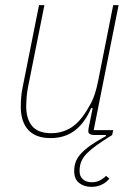

<svg xmlns="http://www.w3.org/2000/svg" viewBox="-20 -526 535 748"><path d="M153 -506 89 -186Q85 -166 83.5 -145Q82 -124 82 -113Q82 -62 105.5 -34.5Q129 -7 180 -7Q215 -7 246 -22.5Q277 -38 302 -72Q319 -95 335 -125Q351 -155 362 -209L421 -506H442L345 -19H421L417 0Q383 21 359 38Q335 55 319.5 70.5Q304 86 297 102.5Q290 119 290 140Q290 162 303.5 173Q317 184 336 184Q357 184 371 176Q385 168 393 159L406 170Q395 184 377 193Q359 202 336 202Q308 202 288.5 187Q269 172 269 140Q269 122 274.5 106Q280 90 294 74Q308 58 332 41Q356 24 393 4L392 0H347Q337 0 330.5 -3.5Q324 -7 324 -15Q324 -21 326 -31L341 -105H335Q311 -48 272 -18Q233 12 177 12Q119 12 90 -20Q61 -52 61 -110Q61 -127 62.5 -146.5Q64 -166 68 -185L132 -506Z"/></svg>

Font: IBM Plex Sans Condensed Thin
Style: Italic
Weight: 100
Width: 3
Italic angle: -11°
Designer: Mike Abbink, Paul van der Laan, Pieter van Rosmalen
Foundry: Bold Monday
Version: Version 1.3